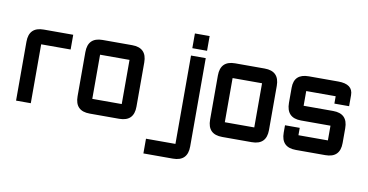

<svg xmlns="http://www.w3.org/2000/svg" viewBox="-78 -847 2402 1254"><g transform="rotate(10 1123.0 -220.0)"><path d="M146.5 -488.3H341.8V-390.6H146.5V0H48.8V-390.6Q48.8 -488.3 146.5 -488.3Z M732.4 0H537.1Q439.5 0 439.5 -97.7V-390.6Q439.5 -488.3 537.1 -488.3H732.4Q830.1 -488.3 830.1 -390.6V-97.7Q830.1 0 732.4 0ZM732.4 -97.7V-390.6H537.1V-97.7Z M1123 -488.3H1220.7V97.7Q1220.7 195.3 1123 195.3H927.7V97.7H1123ZM1123 -537.1V-634.8H1220.7V-537.1Z M1611.3 0H1416Q1318.4 0 1318.4 -97.7V-390.6Q1318.4 -488.3 1416 -488.3H1611.3Q1709 -488.3 1709 -390.6V-97.7Q1709 0 1611.3 0ZM1611.3 -97.7V-390.6H1416V-97.7Z M1806.6 -146.5H1904.3V-97.7H2099.6V-195.3H1904.3Q1806.6 -195.3 1806.6 -295.4V-395.5Q1806.6 -488.3 1904.3 -488.3H2099.6Q2197.3 -488.3 2197.3 -415V-341.8H2099.6V-390.6H1904.3V-293H2099.6Q2197.3 -293 2197.3 -195.3V-97.7Q2197.3 0 2099.6 0H1904.3Q1806.6 0 1806.6 -97.7Z"/></g></svg>

Font: BabelStone Moon Runes
Style: Regular
Weight: 400
Designer: Andrew West
Foundry: BabelStone
Version: Version 7.001 March 14, 2022